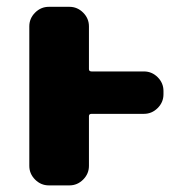

<svg xmlns="http://www.w3.org/2000/svg" viewBox="-20 -567 529 566"><path d="M404.3 -356.4Q427.7 -356.4 444.8 -339.4Q461.9 -322.3 461.9 -298.8V-289.1Q461.9 -265.6 444.8 -248.5Q427.7 -231.4 404.3 -231.4H250Q242.2 -231.4 242.2 -224.6V-78.1Q242.2 -54.7 225.1 -37.6Q208 -20.5 184.6 -20.5H124Q100.6 -20.5 83.5 -37.6Q66.4 -54.7 66.4 -78.1V-489.3Q66.4 -512.7 83.5 -529.8Q100.6 -546.9 124 -546.9H184.6Q208 -546.9 225.1 -529.8Q242.2 -512.7 242.2 -489.3V-363.3Q242.2 -356.4 250 -356.4Z"/></svg>

Font: Gen Jyuu Gothic Heavy
Style: Bold
Weight: 900
Designer: [Source Han Sans]
Ryoko NISHIZUKA  (kana & ideographs); Paul D. Hunt (Latin, Greek & Cyrillic); Wenlong ZHANG  (bopomofo
Version: Version 1.002.20150607